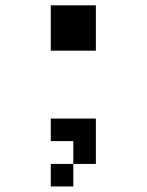

<svg xmlns="http://www.w3.org/2000/svg" viewBox="-20 -546 540 707"><path d="M167 -359.4V-526.4H333V-359.4ZM167 -26.4V-109.4H333V57.6H250V140.6H167V57.6H250V-26.4Z"/></svg>

Font: KH Dot Kodenmachou 12
Style: Regular
Weight: 400
Designer: Original version for X68000 by Keitarou Hiraki (http://hp.vector.co.jp/authors/VA000874/) / TrueType conversion by Homem
Version: Version 1.00.20150527